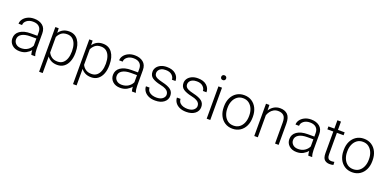

<svg xmlns="http://www.w3.org/2000/svg" viewBox="-5 -1734 5948 2951"><g transform="rotate(20 2969.5 -259.0)"><path d="M410.2 0Q405.8 -13.7 402.6 -33.4Q399.4 -53.2 398.4 -73.7Q372.1 -40 327.1 -15.1Q282.2 9.8 219.7 9.8Q142.6 9.8 95.9 -33.2Q49.3 -76.2 49.3 -140.6Q49.3 -218.3 113.8 -262.9Q178.2 -307.6 290 -307.6H397.9V-367.2Q397.9 -423.8 363 -456.3Q328.1 -488.8 261.7 -488.8Q200.2 -488.8 160.2 -457.5Q120.1 -426.3 120.1 -382.3L62 -382.8Q62 -422.4 87.4 -457.8Q112.8 -493.2 158.4 -515.6Q204.1 -538.1 264.6 -538.1Q349.1 -538.1 402.8 -495.1Q456.5 -452.1 456.5 -366.2V-110.8Q456.5 -83.5 460.7 -54.2Q464.8 -24.9 472.7 -6.3V0ZM226.6 -42.5Q290 -42.5 334.5 -72.8Q378.9 -103 397.9 -146.5V-262.7H298.3Q208.5 -262.7 158.2 -231.4Q107.9 -200.2 107.9 -145.5Q107.9 -102.5 139.6 -72.5Q171.4 -42.5 226.6 -42.5Z M1037.6 -269V-258.8Q1037.6 -180.2 1013.9 -119.4Q990.2 -58.6 945.1 -24.4Q899.9 9.8 835.9 9.8Q779.8 9.8 738.5 -10.7Q697.3 -31.2 670.4 -67.4V203.1H611.8V-528.3H666.5L669.4 -453.6Q696.3 -493.7 737.5 -515.9Q778.8 -538.1 835 -538.1Q932.1 -538.1 984.9 -465.1Q1037.6 -392.1 1037.6 -269ZM979 -258.8V-269Q979 -330.6 962.2 -379.9Q945.3 -429.2 910.4 -458Q875.5 -486.8 821.8 -486.8Q758.8 -486.8 723.1 -456.3Q687.5 -425.8 670.4 -386.2V-133.3Q689.9 -93.3 726.8 -66.9Q763.7 -40.5 822.8 -40.5Q876 -40.5 910.6 -69.6Q945.3 -98.6 962.2 -148.2Q979 -197.8 979 -258.8Z M1592.3 -269V-258.8Q1592.3 -180.2 1568.6 -119.4Q1544.9 -58.6 1499.8 -24.4Q1454.6 9.8 1390.6 9.8Q1334.5 9.8 1293.2 -10.7Q1252 -31.2 1225.1 -67.4V203.1H1166.5V-528.3H1221.2L1224.1 -453.6Q1251 -493.7 1292.2 -515.9Q1333.5 -538.1 1389.6 -538.1Q1486.8 -538.1 1539.6 -465.1Q1592.3 -392.1 1592.3 -269ZM1533.7 -258.8V-269Q1533.7 -330.6 1516.8 -379.9Q1500 -429.2 1465.1 -458Q1430.2 -486.8 1376.5 -486.8Q1313.5 -486.8 1277.8 -456.3Q1242.2 -425.8 1225.1 -386.2V-133.3Q1244.6 -93.3 1281.5 -66.9Q1318.4 -40.5 1377.4 -40.5Q1430.7 -40.5 1465.3 -69.6Q1500 -98.6 1516.8 -148.2Q1533.7 -197.8 1533.7 -258.8Z M2055.7 0Q2051.3 -13.7 2048.1 -33.4Q2044.9 -53.2 2043.9 -73.7Q2017.6 -40 1972.7 -15.1Q1927.7 9.8 1865.2 9.8Q1788.1 9.8 1741.5 -33.2Q1694.8 -76.2 1694.8 -140.6Q1694.8 -218.3 1759.3 -262.9Q1823.7 -307.6 1935.5 -307.6H2043.5V-367.2Q2043.5 -423.8 2008.5 -456.3Q1973.6 -488.8 1907.2 -488.8Q1845.7 -488.8 1805.7 -457.5Q1765.6 -426.3 1765.6 -382.3L1707.5 -382.8Q1707.5 -422.4 1732.9 -457.8Q1758.3 -493.2 1804 -515.6Q1849.6 -538.1 1910.2 -538.1Q1994.6 -538.1 2048.3 -495.1Q2102.1 -452.1 2102.1 -366.2V-110.8Q2102.1 -83.5 2106.2 -54.2Q2110.4 -24.9 2118.2 -6.3V0ZM1872.1 -42.5Q1935.5 -42.5 1980 -72.8Q2024.4 -103 2043.5 -146.5V-262.7H1943.8Q1854 -262.7 1803.7 -231.4Q1753.4 -200.2 1753.4 -145.5Q1753.4 -102.5 1785.2 -72.5Q1816.9 -42.5 1872.1 -42.5Z M2574.7 -134.8Q2574.7 -156.7 2564 -177.5Q2553.2 -198.2 2522.7 -215.8Q2492.2 -233.4 2433.6 -245.6Q2345.2 -264.2 2297.1 -296.9Q2249 -329.6 2249 -394.5Q2249 -434.1 2271.7 -466.6Q2294.4 -499 2336.2 -518.6Q2377.9 -538.1 2435.1 -538.1Q2526.9 -538.1 2578.6 -493.2Q2630.4 -448.2 2630.4 -380.4H2571.8Q2571.8 -420.9 2536.4 -454.3Q2501 -487.8 2435.1 -487.8Q2389.6 -487.8 2361.6 -474.1Q2333.5 -460.4 2320.6 -439.2Q2307.6 -418 2307.6 -396Q2307.6 -373 2318.1 -355Q2328.6 -336.9 2358.9 -322.3Q2389.2 -307.6 2448.2 -293.9Q2544.4 -272 2588.9 -236.6Q2633.3 -201.2 2633.3 -138.2Q2633.3 -72.8 2580.3 -31.5Q2527.3 9.8 2438.5 9.8Q2371.6 9.8 2325.2 -12.7Q2278.8 -35.2 2255.1 -71.5Q2231.4 -107.9 2231.4 -148.9H2290Q2292.5 -107.4 2315.4 -83.7Q2338.4 -60.1 2371.8 -50.3Q2405.3 -40.5 2438.5 -40.5Q2505.4 -40.5 2540 -69.1Q2574.7 -97.7 2574.7 -134.8Z M3081.5 -134.8Q3081.5 -156.7 3070.8 -177.5Q3060.1 -198.2 3029.5 -215.8Q2999 -233.4 2940.4 -245.6Q2852.1 -264.2 2804 -296.9Q2755.9 -329.6 2755.9 -394.5Q2755.9 -434.1 2778.6 -466.6Q2801.3 -499 2843 -518.6Q2884.8 -538.1 2941.9 -538.1Q3033.7 -538.1 3085.4 -493.2Q3137.2 -448.2 3137.2 -380.4H3078.6Q3078.6 -420.9 3043.2 -454.3Q3007.8 -487.8 2941.9 -487.8Q2896.5 -487.8 2868.4 -474.1Q2840.3 -460.4 2827.4 -439.2Q2814.5 -418 2814.5 -396Q2814.5 -373 2825 -355Q2835.4 -336.9 2865.7 -322.3Q2896 -307.6 2955.1 -293.9Q3051.3 -272 3095.7 -236.6Q3140.1 -201.2 3140.1 -138.2Q3140.1 -72.8 3087.2 -31.5Q3034.2 9.8 2945.3 9.8Q2878.4 9.8 2832 -12.7Q2785.6 -35.2 2762 -71.5Q2738.3 -107.9 2738.3 -148.9H2796.9Q2799.3 -107.4 2822.3 -83.7Q2845.2 -60.1 2878.7 -50.3Q2912.1 -40.5 2945.3 -40.5Q3012.2 -40.5 3046.9 -69.1Q3081.5 -97.7 3081.5 -134.8Z M3268.6 -681.2Q3268.6 -697.8 3279.1 -709.2Q3289.6 -720.7 3308.6 -720.7Q3327.1 -720.7 3338.1 -709.2Q3349.1 -697.8 3349.1 -681.2Q3349.1 -664.6 3338.1 -653.3Q3327.1 -642.1 3308.6 -642.1Q3289.6 -642.1 3279.1 -653.3Q3268.6 -664.6 3268.6 -681.2ZM3337.4 -528.3V0H3278.8V-528.3Z M3464.4 -256.3V-272Q3464.4 -349.1 3493.7 -409.2Q3522.9 -469.2 3575.9 -503.7Q3628.9 -538.1 3699.7 -538.1Q3771.5 -538.1 3824.7 -503.7Q3877.9 -469.2 3907 -409.2Q3936 -349.1 3936 -272V-256.3Q3936 -179.7 3907 -119.4Q3877.9 -59.1 3825 -24.7Q3772 9.8 3700.7 9.8Q3629.4 9.8 3576.2 -24.7Q3522.9 -59.1 3493.7 -119.4Q3464.4 -179.7 3464.4 -256.3ZM3522.9 -272V-256.3Q3522.9 -198.7 3543.5 -149.4Q3564 -100.1 3603.5 -70.3Q3643.1 -40.5 3700.7 -40.5Q3757.8 -40.5 3797.1 -70.3Q3836.4 -100.1 3856.9 -149.4Q3877.4 -198.7 3877.4 -256.3V-272Q3877.4 -329.1 3856.9 -378.2Q3836.4 -427.2 3796.9 -457.5Q3757.3 -487.8 3699.7 -487.8Q3642.6 -487.8 3603.3 -457.5Q3564 -427.2 3543.5 -378.2Q3522.9 -329.1 3522.9 -272Z M4272.9 -487.3Q4231.4 -487.3 4200.2 -469.2Q4168.9 -451.2 4147.7 -422.6Q4126.5 -394 4115.2 -361.8V0H4057.1V-528.3H4112.8L4114.7 -438.5Q4142.1 -483.4 4186.3 -510.7Q4230.5 -538.1 4287.1 -538.1Q4366.2 -538.1 4410.9 -493.4Q4455.6 -448.7 4455.6 -344.2V0H4397V-344.7Q4397 -426.3 4363.5 -456.8Q4330.1 -487.3 4272.9 -487.3Z M4940.4 0Q4936 -13.7 4932.9 -33.4Q4929.7 -53.2 4928.7 -73.7Q4902.3 -40 4857.4 -15.1Q4812.5 9.8 4750 9.8Q4672.9 9.8 4626.2 -33.2Q4579.6 -76.2 4579.6 -140.6Q4579.6 -218.3 4644 -262.9Q4708.5 -307.6 4820.3 -307.6H4928.2V-367.2Q4928.2 -423.8 4893.3 -456.3Q4858.4 -488.8 4792 -488.8Q4730.5 -488.8 4690.4 -457.5Q4650.4 -426.3 4650.4 -382.3L4592.3 -382.8Q4592.3 -422.4 4617.7 -457.8Q4643.1 -493.2 4688.7 -515.6Q4734.4 -538.1 4794.9 -538.1Q4879.4 -538.1 4933.1 -495.1Q4986.8 -452.1 4986.8 -366.2V-110.8Q4986.8 -83.5 4991 -54.2Q4995.1 -24.9 5002.9 -6.3V0ZM4756.8 -42.5Q4820.3 -42.5 4864.7 -72.8Q4909.2 -103 4928.2 -146.5V-262.7H4828.6Q4738.8 -262.7 4688.5 -231.4Q4638.2 -200.2 4638.2 -145.5Q4638.2 -102.5 4669.9 -72.5Q4701.7 -42.5 4756.8 -42.5Z M5343.3 -528.3V-480.5H5233.9V-128.9Q5233.9 -92.3 5243.4 -73.5Q5252.9 -54.7 5268.8 -48.3Q5284.7 -42 5302.7 -42Q5315.9 -42 5328.1 -43.7Q5340.3 -45.4 5350.1 -47.4L5352.5 2Q5327.1 9.8 5290 9.8Q5239.7 9.8 5207.5 -19.8Q5175.3 -49.3 5175.3 -128.9V-480.5H5078.1V-528.3H5175.3V-664.1H5233.9V-528.3Z M5422.9 -256.3V-272Q5422.9 -349.1 5452.1 -409.2Q5481.4 -469.2 5534.4 -503.7Q5587.4 -538.1 5658.2 -538.1Q5730 -538.1 5783.2 -503.7Q5836.4 -469.2 5865.5 -409.2Q5894.5 -349.1 5894.5 -272V-256.3Q5894.5 -179.7 5865.5 -119.4Q5836.4 -59.1 5783.4 -24.7Q5730.5 9.8 5659.2 9.8Q5587.9 9.8 5534.7 -24.7Q5481.4 -59.1 5452.1 -119.4Q5422.9 -179.7 5422.9 -256.3ZM5481.4 -272V-256.3Q5481.4 -198.7 5502 -149.4Q5522.5 -100.1 5562 -70.3Q5601.6 -40.5 5659.2 -40.5Q5716.3 -40.5 5755.6 -70.3Q5794.9 -100.1 5815.4 -149.4Q5835.9 -198.7 5835.9 -256.3V-272Q5835.9 -329.1 5815.4 -378.2Q5794.9 -427.2 5755.4 -457.5Q5715.8 -487.8 5658.2 -487.8Q5601.1 -487.8 5561.8 -457.5Q5522.5 -427.2 5502 -378.2Q5481.4 -329.1 5481.4 -272Z"/></g></svg>

Font: Vazirmatn RD FD ExtraLight
Style: Regular
Weight: 200
Designer: Saber Rastikerdar
Foundry: Saber Rastikerdar
Version: Version 33.003